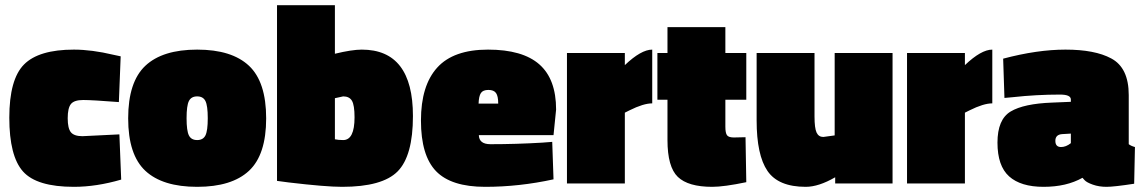

<svg xmlns="http://www.w3.org/2000/svg" viewBox="-20 -710 4427 743"><path d="M266 -518Q335 -518 419 -498L447 -492L440 -315Q337 -323 302 -323Q267 -323 254.5 -307.5Q242 -292 242 -252.5Q242 -213 254.5 -198Q267 -183 299 -183L442 -190L449 -15Q353 13 266 13Q122 13 69 -46.5Q16 -106 16 -254.5Q16 -403 73 -460.5Q130 -518 266 -518Z M542.5 -455.5Q609 -518 743 -518Q877 -518 943.5 -455.5Q1010 -393 1010 -252Q1010 -111 943.5 -49Q877 13 743 13Q609 13 542.5 -49Q476 -111 476 -252Q476 -393 542.5 -455.5ZM711 -186Q720 -168 743 -168Q766 -168 775 -186Q784 -204 784 -252.5Q784 -301 775 -319Q766 -337 743 -337Q720 -337 711 -319Q702 -301 702 -252.5Q702 -204 711 -186Z M1380 -518Q1578 -518 1578 -261Q1578 -107 1519 -47Q1460 13 1304 13Q1240 13 1097 -4L1052 -10V-690H1276V-502Q1342 -518 1380 -518ZM1308 -168Q1352 -168 1352 -256Q1352 -303 1342 -320Q1332 -337 1308 -337L1276 -330V-171Q1289 -168 1308 -168Z M1833 -187Q1834 -152 1878 -152Q1978 -152 2078 -158L2117 -161L2122 -16Q1989 13 1857.5 13Q1726 13 1667.5 -47.5Q1609 -108 1609 -243.5Q1609 -379 1672 -448.5Q1735 -518 1868.5 -518Q2002 -518 2067 -461Q2132 -404 2132 -286L2122 -187ZM1908 -309Q1908 -338 1899.5 -350Q1891 -362 1870 -362Q1849 -362 1841 -350Q1833 -338 1832 -309Z M2398 0H2174V-505H2398V-458Q2461 -518 2504 -518V-310Q2470 -310 2416 -283L2398 -274Z M2787 -324V-220Q2787 -195 2793.5 -186.5Q2800 -178 2820 -178L2865 -179L2868 -5Q2782 13 2736 13Q2643 13 2603 -25.5Q2563 -64 2563 -168V-324H2524V-505H2563V-605H2787V-505H2868V-324Z M3210 -505H3434V0H3212V-24Q3148 13 3098 13Q2992 13 2950 -48.5Q2908 -110 2908 -244V-505H3132V-259Q3132 -214 3140 -197Q3148 -180 3166 -180L3210 -186Z M3714 0H3490V-505H3714V-458Q3777 -518 3820 -518V-310Q3786 -310 3732 -283L3714 -274Z M4348 -342V-152Q4357 -145 4372 -141L4369 1Q4291 13 4262 13Q4233 13 4209 4.5Q4185 -4 4177 -13L4169 -22Q4107 13 4018.5 13Q3930 13 3885 -27.5Q3840 -68 3840 -158Q3840 -248 3891 -278.5Q3942 -309 4052 -313L4124 -316V-325Q4124 -344 4082 -344Q3991 -344 3900 -334L3867 -331L3862 -483Q3994 -518 4103 -518Q4217 -518 4280 -484Q4348 -448 4348 -342ZM4086 -141Q4105 -141 4124 -156V-193L4090 -191Q4064 -189 4064 -165Q4064 -141 4086 -141Z"/></svg>

Font: Titillium Web Black
Style: Regular
Weight: 900
Version: Version 1.002;PS 35.000;hotconv 1.0.70;makeotf.lib2.5.55311